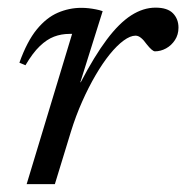

<svg xmlns="http://www.w3.org/2000/svg" viewBox="-20 -470 476 490"><path d="M164 -383.5Q162 -383.5 160.5 -383.5Q159 -383.5 157 -383.5Q136.5 -383.5 118 -376.5Q99.5 -369.5 81.5 -352.2Q63.5 -335 45 -303.5L29.5 -310Q49 -364.5 73.8 -394.8Q98.5 -425 127.5 -437.5Q156.5 -450 187.5 -450Q197 -450 206 -449Q215 -448 224.2 -446.2Q233.5 -444.5 242 -441.5L185 -260H186Q221 -327 252.5 -369Q284 -411 314.8 -430.8Q345.5 -450.5 377 -450.5Q407.5 -450.5 421.5 -436Q435.5 -421.5 435.5 -399.5Q435.5 -381.5 426.5 -367.8Q417.5 -354 403.8 -346.5Q390 -339 375.5 -339Q372 -339 366.8 -343.5Q361.5 -348 354 -357.5Q347 -367.5 340 -373.2Q333 -379 326 -379Q312.5 -379 295.5 -366.5Q278.5 -354 260.2 -331.5Q242 -309 224 -278.2Q206 -247.5 189.8 -211Q173.5 -174.5 161 -134L120 0H48Z"/></svg>

Font: Newsreader 16pt 16pt
Style: Italic
Weight: 400
Italic angle: -17°
Version: Version 1.003